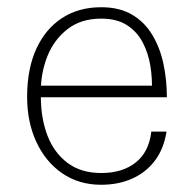

<svg xmlns="http://www.w3.org/2000/svg" viewBox="-20 -501 536 531"><path d="M260 10Q198 10 152 -21.8Q106 -53.5 80.5 -108.5Q55 -163.5 55 -233Q55 -310 80.2 -365.5Q105.5 -421 151.5 -451Q197.5 -481 260 -481Q310.5 -481 345.2 -460.5Q380 -440 401.2 -404.5Q422.5 -369 432 -324.5Q441.5 -280 441.5 -232H86.5V-264H423L400 -249Q401.5 -284 395.8 -319.2Q390 -354.5 374.5 -384Q359 -413.5 331 -431.5Q303 -449.5 260 -449.5Q204 -449.5 166.8 -420.5Q129.5 -391.5 111.2 -345.8Q93 -300 93 -250V-233Q93 -174 111.2 -126.2Q129.5 -78.5 166.8 -50.5Q204 -22.5 260 -22.5Q318.5 -22.5 355.2 -51.5Q392 -80.5 398.5 -137H440.5Q433 -89 408 -56.2Q383 -23.5 345 -6.8Q307 10 260 10Z"/></svg>

Font: Karla ExtraLight
Style: Regular
Weight: 250
Designer: Jonathan Pinhorn
Version: Version 2.004;gftools[0.9.33]